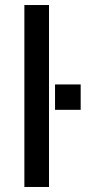

<svg xmlns="http://www.w3.org/2000/svg" viewBox="-20 -744 341 764"><path d="M77 0V-724H175V0ZM199 -307V-408H301V-307Z"/></svg>

Font: Archivo Expanded
Style: Regular
Weight: 400
Width: 7
Designer: Hector Gatti
Foundry: Omnibus-Type
Version: Version 2.001